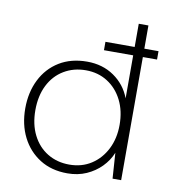

<svg xmlns="http://www.w3.org/2000/svg" viewBox="-82 -794 812 880"><g transform="rotate(10 324.0 -354.0)"><path d="M357 -573V-612H604V-573ZM289 12Q215 12 161 -22Q107 -56 77.5 -114.5Q48 -173 48 -248Q48 -323 77.5 -382Q107 -441 161.5 -474.5Q216 -508 291 -508Q363 -508 416.5 -471Q470 -434 493 -373V-720H538V0H498L490 -119Q475 -82 446 -52.5Q417 -23 377.5 -5.5Q338 12 289 12ZM291 -29Q349 -29 393 -57.5Q437 -86 462 -135.5Q487 -185 487 -248Q487 -313 462 -362.5Q437 -412 393 -440Q349 -468 292 -468Q235 -468 190 -441Q145 -414 120 -364.5Q95 -315 95 -248Q95 -182 120 -132.5Q145 -83 189.5 -56Q234 -29 291 -29Z"/></g></svg>

Font: DM Sans 24pt ExtraLight
Style: Regular
Weight: 250
Designer: Colophon Foundry, Jonny Pinhorn
Foundry: Colophon Foundry
Version: Version 4.004;gftools[0.9.30]